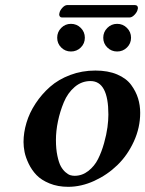

<svg xmlns="http://www.w3.org/2000/svg" viewBox="-20 -719 567 749"><path d="M271 -33.2Q300.3 -33.2 324.5 -52Q348.6 -70.8 362.5 -98.6Q376.5 -126.5 386 -160.6Q395.5 -194.8 399.2 -222.4Q402.8 -250 402.8 -272Q402.8 -402.8 333 -402.8Q298.3 -402.8 271.2 -379.6Q244.1 -356.4 229 -320.1Q213.9 -283.7 206.1 -245.8Q198.2 -208 198.2 -172.9Q198.2 -137.7 203.9 -111.1Q209.5 -84.5 217.3 -70.3Q225.1 -56.2 235.6 -47.1Q246.1 -38.1 254.4 -35.6Q262.7 -33.2 271 -33.2ZM71.8 -165Q71.8 -201.7 83.3 -240.2Q94.7 -278.8 118.7 -315.2Q142.6 -351.6 175.3 -380.4Q208 -409.2 253.9 -426.5Q299.8 -443.8 352.1 -443.8Q401.4 -443.8 437.3 -428.5Q473.1 -413.1 491.7 -387.7Q510.3 -362.3 518.6 -335.2Q526.9 -308.1 526.9 -278.8Q526.9 -221.2 502.2 -167.2Q477.5 -113.3 438 -75Q398.4 -36.6 347.7 -13.4Q296.9 9.8 246.1 9.8Q205.6 9.8 173.3 -3.4Q141.1 -16.6 122.6 -35.9Q104 -55.2 92 -80.1Q80.1 -105 75.9 -125.7Q71.8 -146.5 71.8 -165ZM218.8 -533.7Q203.1 -549.3 203.1 -571.8Q203.1 -594.2 218.8 -610.1Q234.4 -626 256.8 -626Q279.3 -626 295.2 -610.1Q311 -594.2 311 -571.8Q311 -549.3 295.2 -533.7Q279.3 -518.1 256.8 -518.1Q234.4 -518.1 218.8 -533.7ZM398.7 -533.7Q382.8 -549.3 382.8 -571.8Q382.8 -594.2 398.7 -610.1Q414.6 -626 437 -626Q459.5 -626 475.3 -610.1Q491.2 -594.2 491.2 -571.8Q491.2 -549.3 475.3 -533.7Q459.5 -518.1 437 -518.1Q414.6 -518.1 398.7 -533.7ZM485.8 -650.9H221.2Q216.3 -650.9 213.6 -654.5Q210.9 -658.2 210.9 -663.1Q210.9 -666 211.9 -668Q213.4 -677.7 223.1 -688.5Q232.9 -699.2 242.2 -699.2H505.9Q518.1 -699.2 518.1 -687Q518.1 -685.1 517.1 -683.1Q515.6 -672.9 505.4 -661.9Q495.1 -650.9 485.8 -650.9Z"/></svg>

Font: Linux Libertine G
Style: Bold Italic
Weight: 700
Italic angle: -11.5°
Designer: Philipp H. Poll
Foundry: Philipp H. Poll
Version: Version 4.1.0